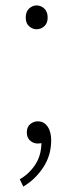

<svg xmlns="http://www.w3.org/2000/svg" viewBox="-20 -523 271 709"><path d="M115 -415Q100 -415 87.5 -426Q75 -437 75 -458Q75 -480 87.5 -491.5Q100 -503 115 -503Q131 -503 143.5 -491.5Q156 -480 156 -458Q156 -437 143.5 -426Q131 -415 115 -415ZM66 166 53 139Q88 119 110.5 84.5Q133 50 133 2L118 -58L155 -11Q148 0 139 3.5Q130 7 120 7Q103 7 91 -4Q79 -15 79 -34Q79 -54 91.5 -64.5Q104 -75 120 -75Q142 -75 155.5 -56Q169 -37 169 -5Q169 51 139.5 95.5Q110 140 66 166Z"/></svg>

Font: Shanggu Sans SC VF
Style: Regular
Weight: 250
Designer: GuiWonder
Version: Version 1.021